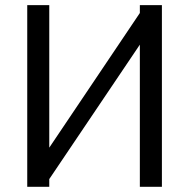

<svg xmlns="http://www.w3.org/2000/svg" viewBox="-20 -720 727 740"><path d="M519 -700.2H604V0H519V-547.9L169.9 -29.8V0H85V-700.2H169.9V-150.9L519 -669.9Z"/></svg>

Font: Pfennig
Style: Medium
Weight: 500
Version: Version 20120410 ; ttfautohint (v0.8)